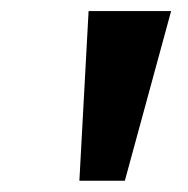

<svg xmlns="http://www.w3.org/2000/svg" viewBox="-20 -747 335 342"><path d="M121.4 -425.1 137.8 -727.3H284.8L202.4 -425.1Z"/></svg>

Font: Inter P
Style: Bold Italic
Weight: 700
Italic angle: 9.39999°
Designer: Rasmus Andersson
Foundry: rsms
Version: Version 3.018;git-588b23468